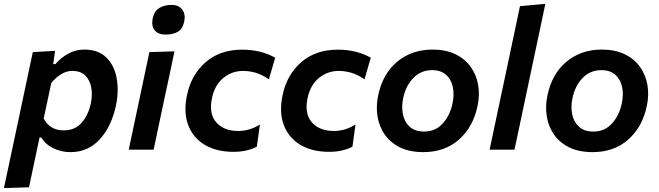

<svg xmlns="http://www.w3.org/2000/svg" viewBox="-45 -764 3366 980"><path d="M-25 196Q-13.5 142 -2.2 89.5Q9 37 22 -24.5L73.5 -267Q84.5 -319 96.8 -377.2Q109 -435.5 122.5 -498L236 -504.5L226.5 -436.5H237.5Q266 -469.5 303.5 -490.2Q341 -511 385 -511Q456 -511 497 -471.2Q538 -431.5 550.2 -366.5Q562.5 -301.5 547 -226Q524.5 -119 464.5 -53.2Q404.5 12.5 315 12.5Q268.5 12.5 228 -7Q187.5 -26.5 165.5 -62.5H157L147.5 -18Q135.5 38.5 125 88.2Q114.5 138 103 192ZM280 -98.5Q338 -98.5 372 -137.8Q406 -177 418.5 -236Q427.5 -279.5 420.8 -317.2Q414 -355 390.2 -378.5Q366.5 -402 324.5 -402Q294.5 -402 267.2 -385.5Q240 -369 216.5 -340L178 -159Q210 -98.5 280 -98.5Z M612 0Q623.5 -54 634.2 -104.5Q645 -155 658 -217L668.5 -266.5Q684 -339 695 -391.8Q706 -444.5 717.5 -498L845.5 -502Q834 -446.5 822.8 -393.5Q811.5 -340.5 795.5 -266.5L785 -217Q772 -155 761.2 -104.5Q750.5 -54 739 0ZM799.5 -587.5Q763 -587.5 744.8 -609.2Q726.5 -631 734.5 -671Q742.5 -707.5 768.2 -723.2Q794 -739 830.5 -739Q867.5 -739 885.2 -714.8Q903 -690.5 895.5 -655.5Q887.5 -615.5 862.2 -601.5Q837 -587.5 799.5 -587.5Z M1147.5 11Q1059 11 999.2 -25.2Q939.5 -61.5 915.2 -126.8Q891 -192 909.5 -278.5Q931 -382.5 1004.5 -446.5Q1078 -510.5 1191.5 -510.5Q1286.5 -510.5 1359.5 -469.5L1327.5 -359Q1291.5 -384 1259 -393Q1226.5 -402 1196 -402Q1139.5 -402 1095.8 -366.8Q1052 -331.5 1037.5 -266Q1019.5 -185.5 1058 -140.5Q1096.5 -95.5 1171 -95.5Q1229.5 -95.5 1281.5 -128.5L1266 -15.5Q1245.5 -4 1214.8 3.5Q1184 11 1147.5 11Z M1635.5 11Q1547 11 1487.2 -25.2Q1427.5 -61.5 1403.2 -126.8Q1379 -192 1397.5 -278.5Q1419 -382.5 1492.5 -446.5Q1566 -510.5 1679.5 -510.5Q1774.5 -510.5 1847.5 -469.5L1815.5 -359Q1779.5 -384 1747 -393Q1714.5 -402 1684 -402Q1627.5 -402 1583.8 -366.8Q1540 -331.5 1525.5 -266Q1507.5 -185.5 1546 -140.5Q1584.5 -95.5 1659 -95.5Q1717.5 -95.5 1769.5 -128.5L1754 -15.5Q1733.5 -4 1702.8 3.5Q1672 11 1635.5 11Z M2115.5 12.5Q2046 12.5 1997 -11.5Q1948 -35.5 1919.2 -76.5Q1890.5 -117.5 1882 -169Q1873.5 -220.5 1885 -276Q1908 -387.5 1982.5 -449.2Q2057 -511 2162.5 -511Q2230 -511 2279 -487.5Q2328 -464 2357.2 -423.2Q2386.5 -382.5 2395.5 -330.8Q2404.5 -279 2392.5 -223Q2370 -115.5 2297.5 -51.5Q2225 12.5 2115.5 12.5ZM2119.5 -92.5Q2178 -92.5 2215.2 -134.2Q2252.5 -176 2264.5 -235.5Q2274.5 -281.5 2266.2 -320.2Q2258 -359 2231.5 -382.5Q2205 -406 2161 -406Q2103 -406 2064.2 -365.5Q2025.5 -325 2013 -263Q2003.5 -218 2011.8 -179.2Q2020 -140.5 2047 -116.5Q2074 -92.5 2119.5 -92.5Z M2454 0Q2465.5 -54 2476.2 -104.8Q2487 -155.5 2500 -217L2558.5 -493Q2571.5 -554.5 2584 -613.8Q2596.5 -673 2609 -732.5L2738.5 -744.5Q2726 -685 2713 -623.2Q2700 -561.5 2685.5 -493.5L2627 -217Q2614 -154.5 2603.2 -104.2Q2592.5 -54 2581 0Z M2979.5 12.5Q2910 12.5 2861 -11.5Q2812 -35.5 2783.2 -76.5Q2754.5 -117.5 2746 -169Q2737.5 -220.5 2749 -276Q2772 -387.5 2846.5 -449.2Q2921 -511 3026.5 -511Q3094 -511 3143 -487.5Q3192 -464 3221.2 -423.2Q3250.5 -382.5 3259.5 -330.8Q3268.5 -279 3256.5 -223Q3234 -115.5 3161.5 -51.5Q3089 12.5 2979.5 12.5ZM2983.5 -92.5Q3042 -92.5 3079.2 -134.2Q3116.5 -176 3128.5 -235.5Q3138.5 -281.5 3130.2 -320.2Q3122 -359 3095.5 -382.5Q3069 -406 3025 -406Q2967 -406 2928.2 -365.5Q2889.5 -325 2877 -263Q2867.5 -218 2875.8 -179.2Q2884 -140.5 2911 -116.5Q2938 -92.5 2983.5 -92.5Z"/></svg>

Font: Commissioner SemiBold
Style: Italic
Weight: 600
Italic angle: -12°
Designer: Kostas Bartsokas
Foundry: Kostas Bartsokas
Version: Version 1.000; ttfautohint (v1.8.3)